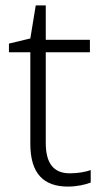

<svg xmlns="http://www.w3.org/2000/svg" viewBox="-20 -679 380 709"><path d="M238 -39C177 -39 149 -77 149 -151V-486H312V-532H149V-659H112L92 -537L13 -518V-486H92V-148C92 -37 142 10 231 10C264 10 295 3 315 -5V-51C296 -44 268 -39 238 -39Z"/></svg>

Font: Noto Sans Devanagari UI Light
Style: Regular
Weight: 300
Designer: Jelle Bosma - Monotype Design Team
Foundry: Monotype Imaging Inc.
Version: Version 2.004